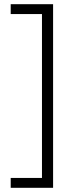

<svg xmlns="http://www.w3.org/2000/svg" viewBox="-20 -736 353 915"><path d="M31 112H180V-669H31V-716H233V159H31Z"/></svg>

Font: Noto Sans Gujarati UI Condensed Light
Style: Regular
Weight: 300
Width: 3
Designer: Jelle Bosma - Monotype Design Team, Universal Thirst
Foundry: Monotype Imaging Inc.
Version: Version 2.106; ttfautohint (v1.8.4.7-5d5b)